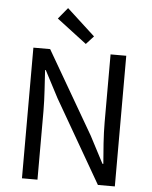

<svg xmlns="http://www.w3.org/2000/svg" viewBox="-63 -1021 848 1073"><g transform="rotate(5 361.5 -485.0)"><path d="M101 0H188V-385C188 -462 181 -540 177 -614H181L260 -463L527 0H622V-733H534V-352C534 -276 541 -193 547 -120H542L463 -271L195 -733H101ZM391 -779 433 -825 275 -970 223 -907Z"/></g></svg>

Font: Noto Sans HK
Style: Regular
Weight: 400
Designer: Ryoko NISHIZUKA 西塚涼子 (kana, bopomofo & ideographs); Paul D. Hunt (Latin, Greek & Cyrillic); Sandoll Communications 산돌커뮤니
Foundry: Adobe
Version: Version 2.004;hotconv 1.0.118;makeotfexe 2.5.65603